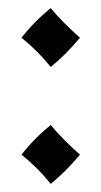

<svg xmlns="http://www.w3.org/2000/svg" viewBox="-20 -438 250 473"><path d="M33 -57Q64 -97 105 -130Q132 -97 177 -57Q141 -14 105 15Q73 -25 33 -57ZM33 -345Q64 -385 105 -418Q132 -385 177 -345Q141 -302 105 -273Q73 -313 33 -345Z"/></svg>

Font: Mirza
Style: Regular
Weight: 400
Designer: Arabic design by Kourosh Beigpour, Latin design by Eduardo Tunni, engineering by Lasse Fister
Version: Version 1.000